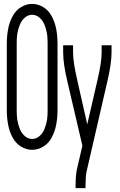

<svg xmlns="http://www.w3.org/2000/svg" viewBox="-20 -763 615 988"><path d="M369 205V192Q369 139 376 107L404 -13L328 -338Q305 -433 305 -493V-530H356V-493Q356 -444 377 -353L429 -123L482 -353Q503 -442 503 -493V-530H554V-493Q554 -435 531 -338L425 122Q420 147 420 198V205ZM145 8Q116 8 88.5 -8.5Q61 -25 44.5 -56Q28 -87 21.5 -123Q15 -159 15 -195V-540Q15 -576 21.5 -612Q28 -648 44.5 -679Q61 -710 88.5 -726.5Q116 -743 145 -743Q175 -743 202.5 -726.5Q230 -710 246.5 -679Q263 -648 269.5 -612Q276 -576 276 -540V-195Q276 -159 269.5 -123Q263 -87 246.5 -56Q230 -25 202.5 -8.5Q175 8 145 8ZM145 -48Q166 -48 183 -62.5Q200 -77 209 -99.5Q218 -122 222 -146Q225 -168 225 -190V-545Q225 -567 222 -589Q218 -613 209 -635.5Q200 -658 183 -672.5Q166 -687 145 -687Q125 -687 108 -672.5Q91 -658 82 -635.5Q73 -613 69 -589Q66 -567 66 -545V-190Q66 -168 69 -146Q73 -122 82 -99.5Q91 -77 108 -62.5Q125 -48 145 -48Z"/></svg>

Font: Jozsika Light
Style: Regular
Weight: 300
Monospace: yes
Designer: Belleve Invis
Foundry: Belleve Invis
Version: 2.1.0